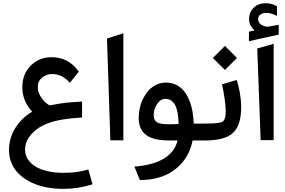

<svg xmlns="http://www.w3.org/2000/svg" viewBox="-20 -892 1808 1219"><path d="M37.1 60.1Q37.6 -16.6 77.9 -80.6Q118.2 -144.5 184.6 -182.6Q121.6 -251 121.6 -337.9Q121.6 -421.4 175 -475.1Q228.5 -528.8 306.2 -528.8Q413.6 -528.8 475.6 -442.9L480 -436.5L475.6 -430.7L430.7 -375L423.3 -366.7L416 -374.5Q370.1 -421.9 311 -421.9Q275.9 -421.9 248 -399.7Q220.2 -377.4 220.2 -343.3Q220.2 -328.1 221.2 -319.8Q222.2 -311.5 228.3 -297.4Q234.4 -283.2 247.1 -265.6Q258.8 -249 275.1 -236.1Q291.5 -223.1 296.9 -223.1Q360.4 -235.4 396.7 -239.5Q433.1 -243.7 490.7 -246.6L501 -247.1V-236.8V-155.3V-146L491.7 -145.5Q430.2 -141.1 388.2 -134.8Q257.8 -115.7 194.8 -55.7Q175.8 -37.6 163.8 -20.3Q151.9 -2.9 145.5 16.6Q139.2 36.1 139.2 58.6Q139.2 91.8 156.7 119.1Q174.3 146.5 205.8 165.5Q237.3 184.6 282 194.8Q326.7 205.1 379.4 205.1Q422.4 205.1 457.5 201.4Q492.7 197.8 531.2 186.5L541 183.6L543.5 193.4L564.9 269L567.9 277.8L558.6 280.8Q473.6 307.1 380.4 307.1Q324.7 307.1 273.7 297.1Q222.7 287.1 179.4 266.6Q136.2 246.1 104.5 216.8Q72.8 187.5 54.9 147.5Q37.1 107.4 37.1 60.1Z M659.2 -647.5 763.2 -680.7V-1H680.7Z M1260.7 0H1202.6Q1194.8 41 1177.5 77.6Q1160.2 114.3 1131.6 146.2Q1103 178.2 1065.9 201.4Q1028.8 224.6 978.5 237.8Q928.2 251 869.6 251H868.2L865.2 244.6L838.4 178.2L833.5 166Q1070.8 146.5 1107.4 0H1057.6Q989.7 0 946.5 -14.9Q903.3 -29.8 881.8 -62Q860.4 -94.2 860.4 -146Q860.8 -178.2 868.4 -210.2Q876 -242.2 891.1 -270.5Q906.2 -298.8 926.5 -320.6Q946.8 -342.3 974.4 -355Q1002 -367.7 1032.7 -367.7Q1067.9 -367.7 1096.7 -354.2Q1125.5 -340.8 1145.5 -317.1Q1165.5 -293.5 1179.7 -260.3Q1193.8 -227.1 1201.2 -189Q1208.5 -150.9 1210 -107.4H1260.7Q1264.2 -107.4 1266.8 -92.5Q1269.5 -77.6 1269.5 -62.5V-45.9Q1269.5 -30.3 1266.8 -15.1Q1264.2 0 1260.7 0ZM955.6 -160.6Q955.6 -145.5 960.4 -134.8Q965.3 -124 973.4 -117.9Q981.4 -111.8 995.6 -108.4Q1009.8 -105 1023.9 -104Q1038.1 -103 1059.1 -103Q1083 -103 1113.8 -104.5Q1112.3 -188 1091.1 -226.1Q1069.8 -264.2 1029.3 -264.2Q999.5 -264.2 977.5 -231.4Q955.6 -198.7 955.6 -160.6Z M1255.4 -107.4H1281.2Q1370.6 -107.4 1391.8 -118.7Q1413.1 -129.9 1413.1 -187.5Q1413.1 -204.1 1410.9 -226.8Q1408.7 -249.5 1405.5 -269.8Q1402.3 -290 1399.2 -308.1Q1396 -326.2 1393.6 -336.9L1391.1 -347.7L1389.2 -356.4L1397.9 -358.9L1473.6 -381.3L1482.9 -384.3L1485.8 -375Q1486.8 -371.6 1488.5 -365.7Q1490.2 -359.9 1494.6 -341.8Q1499 -323.7 1502.4 -305.4Q1505.9 -287.1 1508.5 -261.5Q1511.2 -235.8 1511.2 -212.4Q1511.2 -95.7 1459 -47.9Q1406.7 0 1279.3 0H1255.4Q1236.8 0 1236.8 -45.9V-62.5Q1236.8 -107.4 1255.4 -107.4ZM1408.2 -600.6 1484.4 -523.9 1408.2 -447.8 1331.5 -523.9Z M1613.3 -584.2 1717.3 -614V-2.3H1634.8ZM1596.7 -699.7Q1561.5 -728 1561.5 -769.5Q1561.5 -814.9 1590.8 -843.3Q1620.1 -871.6 1668.5 -871.6Q1686.5 -871.6 1704.1 -866.7Q1721.7 -861.8 1737.3 -852.5L1738.3 -851.6V-850.6V-794.4V-791.5L1735.4 -792.5Q1723.1 -798.3 1715.6 -801.3Q1708 -804.2 1695.8 -807.4Q1683.6 -810.5 1672.4 -810.5Q1649.9 -810.5 1634.5 -800.5Q1619.1 -790.5 1619.1 -769.5Q1619.1 -765.1 1620.1 -760.7Q1621.1 -756.3 1622.8 -752.7Q1624.5 -749 1627.4 -745.4Q1630.4 -741.7 1634.3 -738.5Q1638.2 -735.4 1642.8 -732.7Q1647.5 -730 1653.1 -727.8Q1658.7 -725.6 1665.5 -723.6Q1667.5 -723.1 1669.7 -722.9Q1671.9 -722.7 1675.8 -722.7Q1681.6 -722.7 1692.4 -724.4Q1703.1 -726.1 1719.7 -729.2Q1736.3 -732.4 1747.1 -734.4L1749.5 -734.9V-732.4V-673.8V-672.4L1748 -671.9Q1726.6 -667 1689.2 -658.9Q1651.9 -650.9 1620.8 -644Q1589.8 -637.2 1563 -630.9L1560.5 -629.9V-632.3V-689.5V-690.9L1562 -691.4Q1566.9 -692.4 1573.2 -693.8Q1579.6 -695.3 1585.9 -696.8Q1592.3 -698.2 1596.7 -699.7Z"/></svg>

Font: Samim Medium FD
Style: Medium-FD
Weight: 500
Foundry: DejaVu fonts team - Redesigned by Saber Rastikerdar
Version: Version 4.0.5